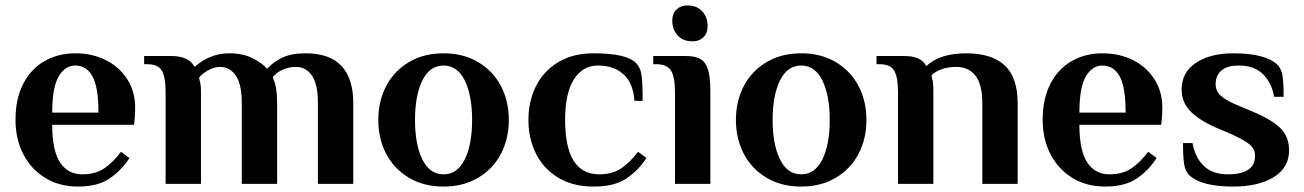

<svg xmlns="http://www.w3.org/2000/svg" viewBox="-20 -676 4794 706"><path d="M37 -235Q37 -313 65.5 -368Q94 -423 144 -451.5Q194 -480 257 -480Q319 -480 369 -455Q419 -430 448 -384.5Q477 -339 477 -280Q477 -261 475 -237L473 -217H172Q172 -122 201 -78.5Q230 -35 282 -35Q330 -35 362.5 -56.5Q395 -78 425 -118L456 -95Q427 -50 383.5 -20Q340 10 267 10Q198 10 146 -22Q94 -54 65.5 -109.5Q37 -165 37 -235ZM342 -262Q342 -356 320 -395.5Q298 -435 257 -435Q219 -435 195.5 -394.5Q172 -354 172 -262Z M589 -340Q589 -391 575.5 -415.5Q562 -440 520 -440H510V-470H609Q674 -470 694 -432H698Q753 -480 824 -480Q873 -480 909.5 -461.5Q946 -443 962 -423Q986 -449 1019 -464.5Q1052 -480 1104 -480Q1279 -480 1279 -296V0H1149V-297Q1149 -366 1127 -398Q1105 -430 1069 -430Q1042 -430 1019 -419.5Q996 -409 983 -392Q985 -388 991 -370Q999 -340 999 -296V0H869V-297Q869 -366 847 -398Q825 -430 789 -430Q768 -430 745.5 -417.5Q723 -405 712 -390L715 -376Q719 -364 719 -337V0H589Z M1371 -235Q1371 -304 1400 -359.5Q1429 -415 1483.5 -447.5Q1538 -480 1611 -480Q1684 -480 1738.5 -447.5Q1793 -415 1822 -359.5Q1851 -304 1851 -235Q1851 -166 1822 -110.5Q1793 -55 1738.5 -22.5Q1684 10 1611 10Q1538 10 1483.5 -22.5Q1429 -55 1400 -110.5Q1371 -166 1371 -235ZM1716 -235Q1716 -325 1689 -380Q1662 -435 1611 -435Q1560 -435 1533 -380Q1506 -325 1506 -235Q1506 -145 1533 -90Q1560 -35 1611 -35Q1662 -35 1689 -90Q1716 -145 1716 -235Z M1923 -235Q1923 -303 1950.5 -358.5Q1978 -414 2032 -447Q2086 -480 2163 -480Q2283 -480 2318 -445Q2335 -428 2339 -400Q2343 -372 2343 -305H2313Q2309 -368 2274 -401.5Q2239 -435 2178 -435Q2123 -435 2090.5 -384.5Q2058 -334 2058 -235Q2058 -35 2183 -35Q2231 -35 2263.5 -56.5Q2296 -78 2326 -118L2357 -95Q2328 -50 2284 -20Q2240 10 2163 10Q2086 10 2032 -23Q1978 -56 1950.5 -111.5Q1923 -167 1923 -235Z M2452 -600Q2452 -626 2467.5 -641Q2483 -656 2507 -656Q2543 -656 2562.5 -634Q2582 -612 2582 -580Q2582 -554 2566.5 -539Q2551 -524 2527 -524Q2491 -524 2471.5 -546Q2452 -568 2452 -600ZM2462 -340Q2462 -391 2448 -415.5Q2434 -440 2392 -440H2382V-470H2502Q2538 -470 2557 -458Q2576 -446 2584 -418.5Q2592 -391 2592 -340V0H2462Z M2686 -235Q2686 -304 2715 -359.5Q2744 -415 2798.5 -447.5Q2853 -480 2926 -480Q2999 -480 3053.5 -447.5Q3108 -415 3137 -359.5Q3166 -304 3166 -235Q3166 -166 3137 -110.5Q3108 -55 3053.5 -22.5Q2999 10 2926 10Q2853 10 2798.5 -22.5Q2744 -55 2715 -110.5Q2686 -166 2686 -235ZM3031 -235Q3031 -325 3004 -380Q2977 -435 2926 -435Q2875 -435 2848 -380Q2821 -325 2821 -235Q2821 -145 2848 -90Q2875 -35 2926 -35Q2977 -35 3004 -90Q3031 -145 3031 -235Z M3282 -340Q3282 -391 3268.5 -415.5Q3255 -440 3213 -440H3203V-470H3302Q3336 -470 3355.5 -461.5Q3375 -453 3386 -433Q3437 -480 3532 -480Q3627 -480 3674.5 -435.5Q3722 -391 3722 -296V0H3592V-297Q3592 -366 3566.5 -398Q3541 -430 3497 -430Q3466 -430 3442.5 -421.5Q3419 -413 3405 -399L3408 -385Q3412 -373 3412 -346V0H3282Z M3814 -235Q3814 -313 3842.5 -368Q3871 -423 3921 -451.5Q3971 -480 4034 -480Q4096 -480 4146 -455Q4196 -430 4225 -384.5Q4254 -339 4254 -280Q4254 -261 4252 -237L4250 -217H3949Q3949 -122 3978 -78.5Q4007 -35 4059 -35Q4107 -35 4139.5 -56.5Q4172 -78 4202 -118L4233 -95Q4204 -50 4160.5 -20Q4117 10 4044 10Q3975 10 3923 -22Q3871 -54 3842.5 -109.5Q3814 -165 3814 -235ZM4119 -262Q4119 -356 4097 -395.5Q4075 -435 4034 -435Q3996 -435 3972.5 -394.5Q3949 -354 3949 -262Z M4354 -31Q4338 -46 4334 -73.5Q4330 -101 4330 -150H4365Q4374 -98 4406 -66.5Q4438 -35 4495 -35Q4595 -35 4595 -103Q4595 -129 4573.5 -146Q4552 -163 4505 -184L4453 -206Q4389 -234 4357 -267Q4325 -300 4325 -347Q4325 -410 4377.5 -445Q4430 -480 4515 -480Q4632 -480 4676 -439Q4692 -424 4696 -397Q4700 -370 4700 -320H4665Q4656 -372 4624 -403.5Q4592 -435 4535 -435Q4492 -435 4471 -416.5Q4450 -398 4450 -367Q4450 -342 4467.5 -325.5Q4485 -309 4521 -293L4581 -268Q4655 -237 4687.5 -205.5Q4720 -174 4720 -123Q4720 -59 4663.5 -24.5Q4607 10 4515 10Q4398 10 4354 -31Z"/></svg>

Font: Philosopher
Style: Bold
Weight: 700
Designer: Jovanny Lemonad
Foundry: Jovanny Lemonad
Version: Version 2.000